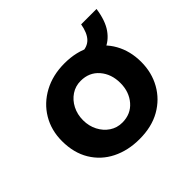

<svg xmlns="http://www.w3.org/2000/svg" viewBox="-133 -668 829 829"><g transform="rotate(-45 282.0 -253.5)"><path d="M40 -220Q40 -286 71 -338Q102 -390 157.5 -420Q213 -450 285 -450Q358 -450 412 -420Q466 -390 495 -338Q524 -286 524 -220Q524 -155 494.5 -102.5Q465 -50 411.5 -19.5Q358 11 283 11Q213 11 158 -16.5Q103 -44 71.5 -96Q40 -148 40 -220ZM168 -219Q168 -184 183 -155Q198 -126 223.5 -109Q249 -92 281 -92Q333 -92 364.5 -128.5Q396 -165 396 -219Q396 -274 364.5 -310.5Q333 -347 281 -347Q249 -347 223.5 -330Q198 -313 183 -284Q168 -255 168 -219ZM369 -430Q406 -430 426.5 -451.5Q447 -473 455 -518H549Q540 -455 514.5 -419Q489 -383 451.5 -369Q414 -355 369 -355Z"/></g></svg>

Font: Reem Kufi Fun SemiBold
Style: Regular
Weight: 600
Designer: Khaled Hosny
Version: Version 1.005